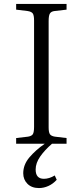

<svg xmlns="http://www.w3.org/2000/svg" viewBox="-20 -730 407 975"><path d="M178 225Q141 225 119.5 203.5Q98 182 98 150Q98 106 129.5 69Q161 32 207 0H62V-29L122 -36Q141 -39 147 -49Q153 -59 153 -86V-626Q153 -652 146.5 -661.5Q140 -671 120 -674L62 -681V-710H318V-681L257 -674Q240 -672 233.5 -661.5Q227 -651 227 -623V-83Q227 -58 233.5 -48.5Q240 -39 259 -36L318 -29V0H244Q207 32 184 65Q161 98 161 131Q161 178 203 178Q230 178 258 161L268 183Q249 204 225.5 214.5Q202 225 178 225Z"/></svg>

Font: Literata 36pt Light
Style: Regular
Weight: 300
Designer: Latin by Veronika Burian and Jose Scaglione. Greek by Irene Vlachou. Cyrillic by Vera Evstafieva.
Foundry: TypeTogether
Version: Version 3.002